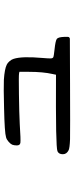

<svg xmlns="http://www.w3.org/2000/svg" viewBox="300 -759 400 1040"><g transform="rotate(-90 500.0 -239.0)"><path d="M808.6 -60.5H798.8L568.4 -59.6Q316.4 -58.6 265.6 -59.6Q216.8 -61.5 206.1 -67.4Q184.6 -78.1 184.6 -98.6Q184.6 -121.1 201.2 -127.9Q213.9 -132.8 311.5 -134.8Q415 -136.7 615.2 -135.7L619.1 -154.3Q630.9 -206.1 630.9 -282.2V-334L621.1 -335.9Q611.3 -337.9 509.3 -336.4Q407.2 -335 347.7 -332Q260.7 -326.2 246.1 -328.6Q231.4 -331.1 232.4 -349.6Q232.4 -362.3 236.3 -373Q240.2 -381.8 252.4 -392.6Q264.6 -403.3 276.4 -406.2Q300.8 -414.1 435.5 -417Q545.9 -419.9 587.9 -418Q646.5 -414.1 669.9 -402.3Q678.7 -398.4 688.5 -387.2Q698.2 -376 701.2 -365.2Q715.8 -320.3 706.1 -210Q703.1 -174.8 703.6 -164.1Q704.1 -153.3 710 -150.4Q714.8 -147.5 752 -143.6Q798.8 -138.7 809.1 -131.3Q819.3 -124 820.3 -89.8V-71.3L819.3 -66.4L814.5 -61.5Z"/></g></svg>

Font: JasonHandwriting4
Style: Regular
Weight: 400
Version: Version 1.01.21